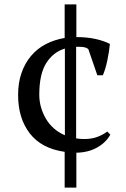

<svg xmlns="http://www.w3.org/2000/svg" viewBox="-20 -680 573 870"><path d="M158 -251Q158 -194 187.5 -143Q217 -92 274 -67V-460Q221 -444 189.5 -394Q158 -344 158 -251ZM480 -70Q460 -34 420 -11.5Q380 11 326 12V170H273V8Q168 -7 115 -75.5Q62 -144 62 -250Q62 -305 77.5 -349.5Q93 -394 121 -427Q149 -460 187.5 -480Q226 -500 273 -508V-660H326V-512Q374 -512 412.5 -503.5Q451 -495 478 -481Q475 -448 466.5 -407Q458 -366 446 -339H421L380 -458Q373 -463 364 -465.5Q355 -468 335 -468H325V-53Q343 -50 361 -50Q396 -50 422 -60Q448 -70 466 -84Z"/></svg>

Font: PTSerif
Style: Regular
Weight: 400
Designer: A.Korolkova, O.Umpeleva, V.Yefimov
Foundry: ParaType Ltd
Version: Version 1.000W OFL; ttfautohint (v1.2) -l 8 -r 50 -G 200 -x 